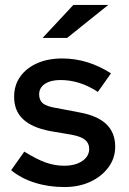

<svg xmlns="http://www.w3.org/2000/svg" viewBox="-20 -745 519 775"><path d="M240 10Q176 10 120.5 -7.5Q65 -25 25 -58L78 -133Q128 -102 164.5 -89Q201 -76 239 -76Q284 -76 312 -95Q340 -114 340 -144Q340 -167 323.5 -180.5Q307 -194 270 -201L182 -216Q109 -230 73 -264Q37 -298 37 -354Q37 -401 61.5 -435.5Q86 -470 129.5 -489.5Q173 -509 231 -509Q283 -509 332 -494Q381 -479 428 -449L375 -374Q337 -399 299.5 -410.5Q262 -422 224 -422Q185 -422 161.5 -406.5Q138 -391 138 -364Q138 -340 153.5 -327.5Q169 -315 208 -309L297 -292Q372 -279 408.5 -244.5Q445 -210 445 -153Q445 -107 418 -70Q391 -33 345 -11.5Q299 10 240 10ZM152 -592 276 -725H417L251 -592Z"/></svg>

Font: Red Hat Text Medium
Style: Regular
Weight: 500
Designer: Pentagram, MCKL
Foundry: Pentagram, MCKL
Version: Version 1.023